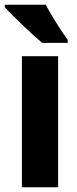

<svg xmlns="http://www.w3.org/2000/svg" viewBox="-33 -786 324 806"><path d="M159 -766H-13V-756C18 -721 105 -638 144 -606H251V-619C227 -651 181 -724 159 -766ZM211 0V-550H59V0Z"/></svg>

Font: Noto Sans Georgian Condensed ExtraBold
Style: Regular
Weight: 800
Width: 3
Designer: Monotype Design Team, Akaki Razmadze
Foundry: Google LLC
Version: Version 2.005